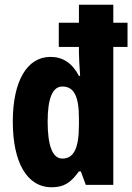

<svg xmlns="http://www.w3.org/2000/svg" viewBox="-20 -780 558 810"><path d="M198 10C251 10 279 -10 313 -57H321L342 0H458V-582H518V-684H458V-760H313V-684H228V-582H313V-559C313 -538 315 -505 318 -460H313C284 -515 244 -540 193 -540C94 -540 34 -438 34 -267C34 -96 93 10 198 10ZM243 -111C203 -111 181 -162 181 -267C181 -366 202 -415 243 -415C292 -415 313 -374 313 -281V-253C313 -154 291 -111 243 -111Z"/></svg>

Font: Noto Sans Arabic UI XCn XBd
Style: Regular
Weight: 800
Width: 2
Designer: Monotype Design Team, Nadine Chahine and Nizar Qandah
Foundry: Monotype Imaging Inc.
Version: Version 2.010